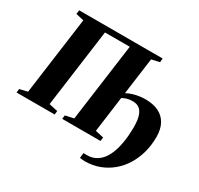

<svg xmlns="http://www.w3.org/2000/svg" viewBox="-194 -975 1444 1392"><g transform="rotate(30 528.0 -279.0)"><path d="M670 184.5Q660.5 184.5 649 183.2Q637.5 182 629 180.5L634 137.5Q640 138 647.5 138.2Q655 138.5 662.5 138.5Q712 138.5 748.8 113.2Q785.5 88 809 41.8Q832.5 -4.5 844.2 -68Q856 -131.5 856 -208Q856 -266 844.2 -300.8Q832.5 -335.5 810.8 -351Q789 -366.5 757.5 -366.5Q740.5 -366.5 725.2 -364Q710 -361.5 696.5 -356.5Q683 -351.5 671 -344.5L631 -47L701 -31L696.5 0H376L380 -31L450.5 -46.5L539 -697.5H331.5L243.5 -47L316.5 -31L313 0H-6L-2.5 -31L63.5 -47L151.5 -695L85 -710.5L89.5 -743H788L785.5 -710.5L718.5 -695.5L677 -389Q702 -402 727.5 -409.8Q753 -417.5 778.5 -421.2Q804 -425 829 -425Q894 -425 939.8 -402.8Q985.5 -380.5 1009.8 -336.2Q1034 -292 1034 -226Q1034 -158 1017 -96.5Q1000 -35 968.5 16.2Q937 67.5 892 105Q847 142.5 791.2 163.5Q735.5 184.5 670 184.5Z"/></g></svg>

Font: Merriweather 96pt Black
Style: Italic
Weight: 900
Italic angle: -7.8°
Version: Version 2.101